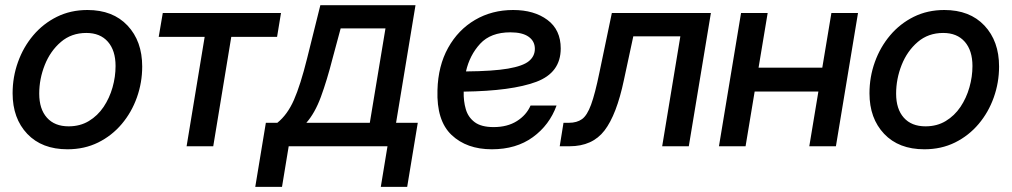

<svg xmlns="http://www.w3.org/2000/svg" viewBox="-20 -566 3915 743"><path d="M241.2 11.7Q142.1 11.7 85.4 -48.1Q28.8 -107.9 28.8 -205.1Q28.8 -268.1 49.6 -325.9Q70.3 -383.8 108.6 -429.2Q147 -474.6 200.2 -501Q253.4 -527.3 318.4 -527.3Q417 -527.3 473.6 -467Q530.3 -406.7 530.3 -308.6Q530.3 -246.6 509.8 -189Q489.3 -131.3 451.2 -86.2Q413.1 -41 359.9 -14.6Q306.6 11.7 241.2 11.7ZM245.6 -77.1Q290 -77.1 324 -97.7Q357.9 -118.2 380.9 -152.3Q403.8 -186.5 415.5 -227.8Q427.2 -269 427.2 -310.5Q427.2 -370.6 397.5 -404.5Q367.7 -438.5 314 -438.5Q256.3 -438.5 215.6 -403.6Q174.8 -368.7 153.3 -314.7Q131.8 -260.7 131.8 -203.6Q131.8 -144 161.6 -110.6Q191.4 -77.1 245.6 -77.1Z M702.1 0 772 -423.3H594.2L609.9 -515.6H1067.4L1052.2 -423.3H875L805.2 0Z M967.8 157.2 1008.8 -90.8H1053.2Q1092.3 -122.1 1117.4 -179.2Q1142.6 -236.3 1168.5 -340.3L1219.7 -545.9H1587.9L1512.7 -90.8H1596.7L1555.7 157.2H1453.6L1479.5 0H1097.2L1071.3 157.2ZM1165.5 -90.8H1411.1L1471.7 -456.1H1298.3L1267.1 -340.3Q1245.1 -254.4 1221.9 -191.4Q1198.7 -128.4 1165.5 -90.8Z M1883.3 11.7Q1786.1 11.7 1727.5 -43.7Q1668.9 -99.1 1672.9 -217.3Q1675.3 -311 1714.1 -380.9Q1752.9 -450.7 1818.4 -489Q1883.8 -527.3 1965.8 -527.3Q2046.9 -527.3 2098.4 -489Q2149.9 -450.7 2149.9 -378.4Q2149.9 -284.7 2055.2 -249.3Q1960.4 -213.9 1774.4 -211.4Q1773.4 -174.8 1782.5 -143.6Q1791.5 -112.3 1816.9 -93.3Q1842.3 -74.2 1890.1 -74.2Q1943.4 -74.2 1980.2 -97.4Q2017.1 -120.6 2033.2 -157.7H2133.8Q2106.4 -82 2042 -35.2Q1977.5 11.7 1883.3 11.7ZM1783.2 -289.6Q1888.2 -290.5 1946 -300.5Q2003.9 -310.5 2026.9 -329.6Q2049.8 -348.6 2049.8 -377Q2049.8 -406.7 2025.6 -423.8Q2001.5 -440.9 1955.1 -440.9Q1878.9 -440.9 1838.1 -396.7Q1797.4 -352.5 1783.2 -289.6Z M2146 0 2160.6 -90.8H2181.6Q2212.4 -90.8 2232.2 -105Q2252 -119.1 2267.3 -160.9Q2282.7 -202.6 2299.8 -286.1L2347.7 -515.6H2731L2645.5 0H2542.5L2612.8 -425.3H2430.7L2394.5 -256.8Q2366.2 -122.1 2319.3 -61Q2272.5 0 2184.1 0Z M2950.7 -515.6 2915.5 -304.2H3162.1L3197.3 -515.6H3300.3L3214.8 0H3111.8L3147 -211.9H2900.4L2865.2 0H2762.2L2847.7 -515.6Z M3557.1 11.7Q3458 11.7 3401.4 -48.1Q3344.7 -107.9 3344.7 -205.1Q3344.7 -268.1 3365.5 -325.9Q3386.2 -383.8 3424.6 -429.2Q3462.9 -474.6 3516.1 -501Q3569.3 -527.3 3634.3 -527.3Q3732.9 -527.3 3789.6 -467Q3846.2 -406.7 3846.2 -308.6Q3846.2 -246.6 3825.7 -189Q3805.2 -131.3 3767.1 -86.2Q3729 -41 3675.8 -14.6Q3622.6 11.7 3557.1 11.7ZM3561.5 -77.1Q3606 -77.1 3639.9 -97.7Q3673.8 -118.2 3696.8 -152.3Q3719.7 -186.5 3731.4 -227.8Q3743.2 -269 3743.2 -310.5Q3743.2 -370.6 3713.4 -404.5Q3683.6 -438.5 3629.9 -438.5Q3572.3 -438.5 3531.5 -403.6Q3490.7 -368.7 3469.2 -314.7Q3447.8 -260.7 3447.8 -203.6Q3447.8 -144 3477.5 -110.6Q3507.3 -77.1 3561.5 -77.1Z"/></svg>

Font: Inter Display Medium
Style: Italic
Weight: 500
Italic angle: -9.39999°
Designer: Rasmus Andersson
Foundry: rsms
Version: Version 4.000;git-a52131595